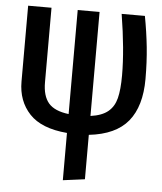

<svg xmlns="http://www.w3.org/2000/svg" viewBox="-54 -589 722 857"><g transform="rotate(5 307.5 -160.5)"><path d="M357.4 -75.4Q408.7 -82.6 435.6 -104.9Q462.6 -127.2 472.3 -165.6Q482.1 -204.1 482.1 -268.2Q482.1 -383.1 456.4 -541.5H560.5Q573.8 -470.8 580.8 -403.6Q587.7 -336.4 587.7 -261Q587.7 -139 532.6 -71.5Q477.4 -4.1 357.4 9.2V208.2L259.5 221V9.2Q144.1 -0.5 90.8 -57.4Q37.4 -114.4 37.4 -201.5V-541.5H142.1V-207.2Q142.1 -146.2 169 -114.6Q195.9 -83.1 259.5 -75.4V-541.5H357.4Z"/></g></svg>

Font: Fira Code Fixed Medium
Style: Regular
Weight: 500
Monospace: yes
Designer: Carrois Corporate, Edenspiekermann AG, Nikita Prokopov
Foundry: Carrois Corporate, Edenspiekermann AG, Nikita Prokopov
Version: Version 5.002